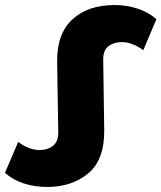

<svg xmlns="http://www.w3.org/2000/svg" viewBox="-60 -733 644 766"><path d="M-40.2 -43.6 12.6 -166.7Q34.6 -150.3 55.8 -142.4Q77.1 -134.4 97.8 -134.4Q130.9 -134.4 152.2 -151.9Q173.4 -169.4 172.4 -207.6L168 -485.7Q166.4 -598.3 228.7 -655.6Q291 -712.9 396.1 -712.9Q446 -712.9 489.8 -698.3Q533.7 -683.7 564 -656.4L511.7 -532.9Q489.2 -549.2 467.7 -557.2Q446.2 -565.1 426.4 -565.1Q394.7 -565.1 372.7 -548.7Q350.8 -532.3 351.8 -492.4L355.8 -214.3Q357.3 -95.9 292.2 -41.5Q227 12.9 128.1 12.9Q77.8 12.9 33.9 -1.5Q-9.9 -15.9 -40.2 -43.6Z"/></svg>

Font: iiserrat Thin
Style: Regular
Weight: 100
Designer: Akira Ohta
Foundry: Akira Ohta
Version: Version 1.200;Glyphs 3.3.1 (3343)